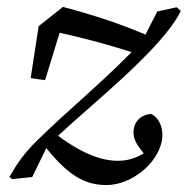

<svg xmlns="http://www.w3.org/2000/svg" viewBox="-20 -507 538 550"><path d="M285.3 23.1C361.7 23.1 445.2 -49 445.2 -121.6C445.2 -145.8 433.1 -172.7 411.8 -180.8C383.7 -177.8 362.4 -158.6 362.4 -127.4C362.4 -105.4 374.3 -88.3 402.7 -54.2L417.9 -86.9C388.1 -62.3 358.1 -46.4 318.2 -46.4C273.8 -46.4 214.7 -63.4 125.7 -133.8L99.1 -100C173 -3 223.4 23.1 285.3 23.1ZM72.5 0 115.2 -88.3C207.3 -178 308.2 -255.8 403.2 -353.4C454.5 -406.3 487.8 -451.5 497.9 -476.2L486 -486.2L430.6 -474.2L387.6 -389.9C292.4 -287.2 185.4 -201.3 89.2 -107.4C47 -66.4 27 -35.2 6.9 0L14.9 6.1L72.5 0ZM67.8 -283.3 109.1 -277.3 164.1 -456.3 109.8 -422.5C222.3 -397.6 287.6 -380.7 380.4 -349.9L417.6 -398.9C326.6 -439 250.3 -463.1 160.3 -487.3L90.7 -431.9L67.8 -283.3Z"/></svg>

Font: Source Serif Variable
Style: Italic
Weight: 389
Italic angle: -12°
Designer: Frank Grießhammer
Foundry: Adobe Systems Incorporated
Version: Version 3.001;hotconv 1.0.111;makeotfexe 2.5.65597